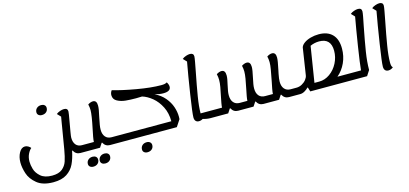

<svg xmlns="http://www.w3.org/2000/svg" viewBox="-81 -1389 4858 2282"><g transform="rotate(-15 2348.0 -248.5)"><path d="M828 -60 815 25H750Q694 25 667 -27H661Q642 66 611 131Q580 196 517.5 237Q455 278 351 278Q222 278 150.5 219.5Q79 161 55 87Q31 13 31 -49Q31 -118 59.5 -169.5Q88 -221 132 -221Q152 -221 171.5 -209.5Q191 -198 201 -184Q177 -165 157.5 -124.5Q138 -84 138 -32Q138 10 153 61.5Q168 113 217 155.5Q266 198 357 198Q438 198 481.5 162.5Q525 127 542.5 74.5Q560 22 575 -65Q634 -417 631 -400L640 -452L599 -495Q617 -510 644.5 -520Q672 -530 695 -530Q740 -530 740 -489Q740 -471 722 -373L700 -247Q691 -195 691 -178Q691 -123 717 -91.5Q743 -60 791 -60ZM369 -576Q369 -607 390.5 -626.5Q412 -646 445 -646Q470 -646 485.5 -633Q501 -620 501 -598Q501 -567 480 -548Q459 -529 425 -529Q400 -529 384.5 -542Q369 -555 369 -576Z M1193 -60 1180 25H1114Q1058 25 1031 -27H1025L991 25H812L825 -60H938V-61Q938 -81 945.5 -122.5Q953 -164 963 -210Q998 -375 998 -436Q998 -470 989 -508Q1023 -530 1051 -530Q1098 -530 1098 -466Q1098 -442 1093 -412.5Q1088 -383 1076 -330Q1064 -270 1058.5 -238.5Q1053 -207 1053 -179Q1053 -124 1080 -92Q1107 -60 1156 -60ZM801 175Q801 144 822.5 124.5Q844 105 877 105Q902 105 917.5 118Q933 131 933 153Q933 184 912 203Q891 222 857 222Q832 222 816.5 209Q801 196 801 175ZM948 175Q948 144 969.5 124.5Q991 105 1024 105Q1049 105 1064.5 118Q1080 131 1080 153Q1080 184 1059 203Q1038 222 1004 222Q979 222 963.5 209Q948 196 948 175Z M1992 -89Q1992 -69 1991 -59L1936 25H1177L1190 -60H1891Q1891 -160 1851.5 -238.5Q1812 -317 1752.5 -366Q1693 -415 1631 -434L1557 -432Q1486 -432 1429.5 -437.5Q1373 -443 1327.5 -467.5Q1282 -492 1282 -543Q1282 -573 1302 -600Q1411 -567 1587 -536Q1763 -505 1886 -505Q1912 -505 1927 -508Q1942 -511 1958 -520Q1978 -489 1978 -463Q1978 -405 1886 -405Q1837 -405 1781 -421Q1855 -386 1902.5 -329.5Q1950 -273 1971 -210.5Q1992 -148 1992 -89ZM1467 176Q1467 144 1488 124.5Q1509 105 1543 105Q1568 105 1583.5 118.5Q1599 132 1599 154Q1599 185 1578 204Q1557 223 1523 223Q1498 223 1482.5 210Q1467 197 1467 176Z M2396 -60 2383 25H2352Q2306 25 2258 10Q2235 25 2209 25Q2184 25 2170 9.5Q2156 -6 2156 -36Q2156 -86 2190.5 -310.5Q2225 -535 2255 -697L2214 -740Q2233 -756 2261 -765.5Q2289 -775 2310 -775Q2331 -775 2343 -765Q2355 -755 2355 -735Q2355 -719 2345.5 -667Q2336 -615 2324 -553Q2291 -386 2271 -264.5Q2251 -143 2251 -61V-60Z M3396 -60 3383 25H3317Q3261 25 3234 -27H3228L3194 25H3003Q2947 25 2920 -27H2914L2880 25H2691Q2635 25 2608 -27H2602L2568 25H2381L2394 -60H2515V-61Q2515 -79 2521.5 -114.5Q2528 -150 2536 -189Q2550 -253 2558.5 -301.5Q2567 -350 2567 -387Q2567 -422 2558 -460Q2592 -482 2620 -482Q2667 -482 2667 -416Q2667 -394 2662.5 -369Q2658 -344 2649 -305Q2639 -258 2634.5 -232.5Q2630 -207 2630 -181Q2630 -124 2657 -92Q2684 -60 2733 -60H2827V-61Q2827 -79 2834 -117.5Q2841 -156 2850 -198Q2865 -271 2873.5 -321Q2882 -371 2882 -407Q2882 -441 2873 -479Q2907 -501 2935 -501Q2982 -501 2982 -436Q2982 -399 2963 -315Q2952 -263 2947 -234.5Q2942 -206 2942 -180Q2942 -123 2969 -91.5Q2996 -60 3045 -60H3141V-61Q3141 -79 3148.5 -120.5Q3156 -162 3166 -208Q3184 -301 3192.5 -350Q3201 -399 3201 -436Q3201 -470 3192 -508Q3226 -530 3254 -530Q3301 -530 3301 -467Q3301 -444 3295 -409.5Q3289 -375 3277 -317L3268 -274Q3256 -214 3256 -179Q3256 -124 3283 -92Q3310 -60 3359 -60Z M4112 -60 4098 25H3578L3562 -27H3556Q3538 -7 3510 9Q3482 25 3455 25H3380L3393 -60H3431Q3467 -60 3499 -77.5Q3531 -95 3551.5 -121Q3572 -147 3576 -172L3627 -503Q3635 -531 3667.5 -554.5Q3700 -578 3748 -591.5Q3796 -605 3849 -605Q3957 -605 4015.5 -545Q4074 -485 4074 -370Q4074 -277 4037 -196Q4000 -115 3935 -60ZM3977 -369Q3977 -522 3832 -522Q3775 -522 3722 -498L3652 -60H3712Q3781 -60 3842.5 -103.5Q3904 -147 3940.5 -218.5Q3977 -290 3977 -369ZM3649 -448 3651 -450Z M4423 -734Q4423 -718 4414 -669.5Q4405 -621 4393 -563Q4358 -385 4338.5 -262Q4319 -139 4319 -40L4277 25H4097L4111 -60H4225Q4231 -135 4263.5 -342.5Q4296 -550 4323 -697L4282 -740Q4299 -755 4327 -765Q4355 -775 4378 -775Q4423 -775 4423 -734Z M4600 2Q4573 25 4540 25Q4515 25 4501 9.5Q4487 -6 4487 -36Q4487 -86 4521.5 -310.5Q4556 -535 4586 -697L4545 -740Q4564 -756 4592 -765.5Q4620 -775 4641 -775Q4662 -775 4674 -765Q4686 -755 4686 -735Q4686 -719 4676.5 -667Q4667 -615 4655 -553Q4622 -386 4602 -264.5Q4582 -143 4582 -61Q4582 -38 4585.5 -23Q4589 -8 4600 2Z"/></g></svg>

Font: Lemonada Light
Style: Regular
Weight: 300
Designer: Mohamed Gaber (Arabic) Eduardo Tunni (Latin)
Foundry: Kief Type Foundry
Version: Version 3.006